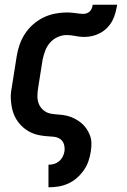

<svg xmlns="http://www.w3.org/2000/svg" viewBox="-20 -581 540 816"><path d="M186 215V119H187Q199 119 210.5 115.5Q222 112 231.5 104Q241 96 246.5 85Q252 74 254 62Q256 46 251.5 31.5Q247 17 234.5 9Q222 1 206 0Q190 -1 174.5 -2.5Q159 -4 144 -7Q129 -10 115.5 -16Q102 -22 90 -30.5Q78 -39 68 -49.5Q58 -60 50 -73Q42 -86 37 -100Q32 -114 29.5 -129Q27 -144 26 -159.5Q25 -175 27 -191Q29 -207 32 -222L51 -342Q55 -367 63.5 -391.5Q72 -416 86.5 -438Q101 -460 121 -477.5Q141 -495 164.5 -506.5Q188 -518 213.5 -523Q239 -528 263 -528Q277 -528 290.5 -526.5Q304 -525 318 -523Q322 -523 326 -522.5Q330 -522 333 -522Q341 -522 348.5 -524.5Q356 -527 362 -533Q368 -539 370.5 -546.5Q373 -554 374 -561H478Q475 -544 470.5 -526.5Q466 -509 457.5 -493Q449 -477 436 -463.5Q423 -450 406.5 -441Q390 -432 372.5 -428Q355 -424 338 -424Q319 -424 300.5 -428Q282 -432 263 -432Q244 -432 225 -423.5Q206 -415 192.5 -399.5Q179 -384 172 -365Q165 -346 161 -327L142 -207Q139 -189 139 -171.5Q139 -154 145.5 -138.5Q152 -123 165.5 -112Q179 -101 196 -98Q213 -95 230.5 -94Q248 -93 264.5 -89Q281 -85 296 -77.5Q311 -70 324 -59.5Q337 -49 346.5 -35.5Q356 -22 362 -6.5Q368 9 368.5 26.5Q369 44 366 62Q363 83 356 103.5Q349 124 336.5 142Q324 160 307 175Q290 190 270 199Q250 208 229 211.5Q208 215 187 215Z"/></svg>

Font: Iosevka SS04 Oblique
Style: Bold
Weight: 700
Italic angle: -9°
Monospace: yes
Designer: Belleve Invis
Foundry: Belleve Invis
Version: Version 19.0.0; ttfautohint (v1.8.4)